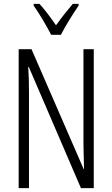

<svg xmlns="http://www.w3.org/2000/svg" viewBox="-20 -1018 577 987"><path d="M243 -839H293C317 -886 355 -947 384 -989V-998H354C320 -957 298 -930 268 -888C241 -927 209 -970 183 -998H153V-989C181 -950 219 -886 243 -839ZM462 -51V-765H409V-285C409 -251 411 -201 412 -149H410L142 -765H76V-51H129V-544C129 -593 128 -633 125 -674H128L396 -51Z"/></svg>

Font: Noto Sans Tamil UI ExtraCondensed Light
Style: Regular
Weight: 300
Width: 2
Designer: Jelle Bosma - Monotype Design Team
Foundry: Monotype Imaging Inc.
Version: Version 2.004